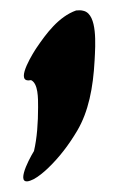

<svg xmlns="http://www.w3.org/2000/svg" viewBox="-20 -747 226 369"><path d="M53.2 -541C53.2 -511.3 51.2 -481.9 45.3 -456.7C33.9 -438.2 5.7 -383.1 44.4 -402.5C53.6 -407.3 64 -416 71.3 -422.9C93.9 -444.3 112.6 -469.1 128.4 -495.8C150 -532.4 159 -578 161.8 -630.6C163.5 -662.3 167.2 -718 141.6 -725.9C135.1 -727.8 132.1 -727.2 126.3 -726.9C92.6 -714.9 68.8 -682.4 50.3 -655.2C46.4 -649.5 8.8 -591.4 35.1 -592.5C36.7 -592.6 38.2 -592.9 39.7 -593C53.6 -586.4 53.2 -558.1 53.2 -541ZM49.3 -581.9C49.3 -581.9 49.4 -581.8 49.4 -581.7C49.4 -581.8 49.3 -581.9 49.3 -581.9Z"/></svg>

Font: Quiapo Free
Style: Regular
Weight: 400
Designer: Aaron Amar
Version: Version 001.002